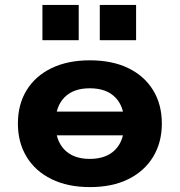

<svg xmlns="http://www.w3.org/2000/svg" viewBox="-20 -752 733 783"><path d="M347 11Q256 11 190 -21.5Q124 -54 88.5 -112.5Q53 -171 53 -248Q53 -326 88.5 -384Q124 -442 190 -474Q256 -506 346 -506Q438 -506 503.5 -474Q569 -442 604.5 -384Q640 -326 640 -248Q640 -171 604.5 -112.5Q569 -54 503.5 -21.5Q438 11 347 11ZM346 -104Q414 -104 450.5 -142Q487 -180 487 -249Q487 -317 450.5 -354.5Q414 -392 346 -392Q279 -392 242.5 -354.5Q206 -317 206 -249Q206 -180 242.5 -142Q279 -104 346 -104ZM163 -200V-297H530V-200ZM387 -588V-732H535V-588ZM153 -588V-732H301V-588Z"/></svg>

Font: Nunito Sans 10pt SemiExpanded ExtraBold
Style: Regular
Weight: 800
Width: 6
Designer: Vernon Adams
Foundry: Vernon Adams
Version: Version 3.101;gftools[0.9.27]